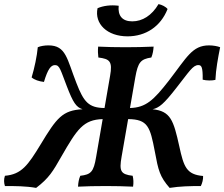

<svg xmlns="http://www.w3.org/2000/svg" viewBox="-53 -906 1092 935"><path d="M568 -729C656 -729 729 -776 763 -862C755 -873 735 -883 719 -886C686 -830 640 -802 591 -802C542 -802 520 -830 525 -878C486 -883 450 -878 422 -866C406 -790 469 -729 568 -729ZM965 -685C883 -685 857 -627 769 -513C695 -418 657 -382 580 -380L606 -530C619 -603 632 -618 684 -626C691 -643 694 -661 695 -679C649 -677 604 -676 559 -676C510 -676 466 -677 425 -679C423 -660 424 -642 426 -626C481 -619 496 -608 483 -536L456 -380C379 -381 355 -409 319 -502C273 -619 269 -685 183 -685C165 -685 145 -682 131 -676C127 -633 115 -575 101 -529C115 -517 136 -510 161 -507C180 -570 195 -589 215 -589C238 -589 242 -564 272 -487C303 -406 318 -384 349 -374C251 -369 223 -332 145 -203C83 -101 52 -57 -29 -50C-35 -32 -34 -16 -29 0C20 0 72 0 123 9C186 -39 205 -72 246 -144C323 -278 353 -323 447 -326L415 -141C403 -69 390 -56 338 -50C331 -34 328 -17 327 3C364 1 414 0 463 0C509 0 551 1 595 3C598 -16 597 -34 593 -50C534 -57 527 -73 539 -142L571 -326C667 -325 678 -289 701 -168C718 -76 725 -46 773 9C823 1 874 0 925 0C932 -14 937 -33 936 -49C855 -56 842 -93 820 -194C792 -320 778 -365 690 -374C722 -381 745 -400 805 -477C869 -558 886 -589 913 -589C928 -589 935 -580 934 -518C953 -513 980 -513 996 -517C998 -567 1009 -626 1019 -676C1007 -681 985 -685 965 -685Z"/></svg>

Font: Vollkorn Semibold
Style: Italic
Weight: 600
Italic angle: -11°
Designer: Friedrich Althausen
Foundry: Friedrich Althausen
Version: Version 4.015;PS 004.015;hotconv 1.0.88;makeotf.lib2.5.64775